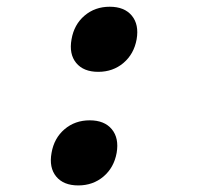

<svg xmlns="http://www.w3.org/2000/svg" viewBox="-20 -554 640 584"><path d="M136.8 -89Q144.5 -133.8 176.3 -160.9Q208.1 -188 252.9 -188Q297.7 -188 320.1 -160.9Q342.5 -133.8 334.8 -89Q326.7 -44.2 294.8 -17.1Q262.8 10 218 10Q173.2 10 150.9 -17.1Q128.7 -44.2 136.8 -89ZM197.6 -434.5Q205.3 -479.3 237.1 -506.4Q268.9 -533.5 313.7 -533.5Q358.5 -533.5 380.9 -506.4Q403.3 -479.3 395.6 -434.5Q387.5 -389.7 355.6 -362.6Q323.6 -335.5 278.8 -335.5Q234 -335.5 211.7 -362.6Q189.5 -389.7 197.6 -434.5Z"/></svg>

Font: Maple Mono
Style: Italic
Weight: 400
Italic angle: -10°
Monospace: yes
Designer: subframe7536
Version: Version 7.300